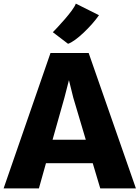

<svg xmlns="http://www.w3.org/2000/svg" viewBox="-29 -1041 771 1061"><path d="M186 0H-9L250 -748H461L722 0H525L483.5 -139H225ZM327 -501 261.5 -269H445L376 -501L352 -598ZM347 -799 263 -863Q270.5 -870.5 289 -890.2Q307.5 -910 329 -934.8Q350.5 -959.5 367.8 -983Q385 -1006.5 390 -1021L518 -957Q502.5 -934.5 480.2 -909.2Q458 -884 433.5 -860.8Q409 -837.5 386.2 -821Q363.5 -804.5 347 -799Z"/></svg>

Font: Merriweather Sans Black
Style: Regular
Weight: 900
Designer: Eben Sorkin
Foundry: Eben Sorkin
Version: Version 1.008; ttfautohint (v1.7.19-72a1) -l 8 -r 50 -G 200 